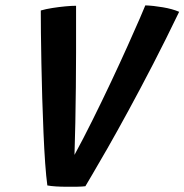

<svg xmlns="http://www.w3.org/2000/svg" viewBox="-20 -702 703 732"><path d="M236.5 10Q187.5 10 160.5 5Q156 -27.5 152.2 -80Q148.5 -132.5 145.8 -196.8Q143 -261 141 -329Q139 -397 137.8 -461.2Q136.5 -525.5 136 -577.8Q135.5 -630 135.5 -662Q154 -667.5 179.5 -671.5Q205 -675.5 229.5 -677.8Q254 -680 270 -680Q270 -657 270 -609.8Q270 -562.5 270 -500.5Q270 -438.5 269.2 -369.8Q268.5 -301 267.2 -234.2Q266 -167.5 264 -111.5Q297 -172 333.2 -245Q369.5 -318 404 -391.2Q438.5 -464.5 466.8 -527.5Q495 -590.5 513 -631.8Q531 -673 534 -681.5Q564.5 -680.5 601 -674.2Q637.5 -668 663 -657Q613 -553 563.8 -457.8Q514.5 -362.5 470.2 -281.2Q426 -200 390.5 -137.8Q355 -75.5 332.5 -37.8Q310 0 305.5 8Q293.5 9.5 275.5 9.8Q257.5 10 236.5 10Z"/></svg>

Font: Grandstander Medium
Style: Italic
Weight: 500
Italic angle: -15°
Designer: Tyler Finck
Foundry: Etcetera Type Co
Version: Version 1.200; ttfautohint (v1.8.3)